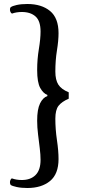

<svg xmlns="http://www.w3.org/2000/svg" viewBox="-20 -766 430 961"><path d="M117 175Q86 175 63.5 170Q41 165 34 160Q31 157 30 150Q29 143 32 135.5Q35 128 40 127Q51 131 63.5 133Q76 135 89 135Q133 135 158 110Q183 85 183 34Q183 9 179 -24Q175 -57 170.5 -93Q166 -129 166 -162Q166 -219 180.5 -248.5Q195 -278 217 -285V-291Q197 -298 181.5 -325.5Q166 -353 166 -416Q166 -469 174.5 -520.5Q183 -572 183 -608Q183 -661 158 -683.5Q133 -706 89 -706Q76 -706 63.5 -704Q51 -702 40 -698Q35 -700 32 -707Q29 -714 30 -721.5Q31 -729 34 -730Q41 -736 63.5 -741Q86 -746 117 -746Q188 -746 230.5 -711Q273 -676 273 -600Q273 -563 265 -513.5Q257 -464 257 -408Q257 -366 272 -342.5Q287 -319 324 -304V-272Q289 -257 273 -236.5Q257 -216 257 -172Q257 -119 265 -65Q273 -11 273 30Q273 105 230.5 140Q188 175 117 175Z"/></svg>

Font: Arima Thin Medium
Style: Regular
Weight: 500
Version: Version 1.100